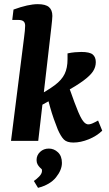

<svg xmlns="http://www.w3.org/2000/svg" viewBox="-20 -678 523 924"><path d="M33 0 96 -499Q98 -511 99.5 -529Q101 -547 101 -554Q101 -569 93 -575.5Q85 -582 69 -582H39L45 -632Q116 -658 162 -658Q199 -658 215.5 -644Q232 -630 232 -601Q232 -592 230.5 -579Q229 -566 227 -546L164 0ZM333 8Q302 8 287.5 -6.5Q273 -21 258 -55Q249 -77 239 -105.5Q229 -134 221.5 -161Q214 -188 209 -207L312 -258Q315 -251 322 -231Q329 -211 338 -186.5Q347 -162 356.5 -139.5Q366 -117 374 -104Q381 -93 387 -87.5Q393 -82 400 -80Q411 -78 425.5 -84.5Q440 -91 452 -98L472 -49Q445 -23 406.5 -7.5Q368 8 333 8ZM142 -151 151 -211Q210 -243 243.5 -268Q277 -293 291 -322Q305 -351 305 -393V-421Q323 -425 340.5 -426.5Q358 -428 371 -428Q412 -428 426.5 -415.5Q441 -403 441 -379Q441 -355 427.5 -334.5Q414 -314 381.5 -290Q349 -266 290.5 -233Q232 -200 142 -151ZM163 226 143 193Q155 185 168 172Q181 159 182 146Q183 138 179.5 135Q176 132 172 128Q165 121 160.5 112.5Q156 104 156 92Q156 69 173 53Q190 37 215 37Q240 37 259 55Q278 73 278 106Q278 140 249.5 175.5Q221 211 163 226Z"/></svg>

Font: Yrsa
Style: Italic
Weight: 400
Italic angle: -7.10001°
Designer: Anna Giedrys (Yrsa+Rasa design), David Brezina (Yrsa art-direction, Rasa art-direction, design)
Foundry: Rosetta Type Foundry
Version: Version 2.004